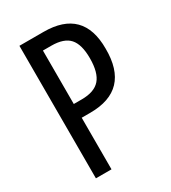

<svg xmlns="http://www.w3.org/2000/svg" viewBox="-176 -805 798 896"><g transform="rotate(-30 223.0 -357.0)"><path d="M73 0V-714H203Q416 -714 415 -501Q417 -278 203 -278H157V0ZM157 -352H200Q268 -352 298.5 -387Q329 -422 329 -500Q329 -574 299.5 -607Q270 -640 202 -640H157Z"/></g></svg>

Font: Noto Sans ExtraCondensed
Style: Regular
Weight: 400
Width: 2
Designer: Monotype Design Team
Foundry: Monotype Imaging Inc.
Version: Version 2.013; ttfautohint (v1.8.4.7-5d5b)